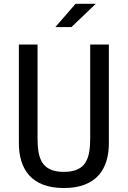

<svg xmlns="http://www.w3.org/2000/svg" viewBox="-20 -960 660 992"><path d="M310 -72C192 -72 174 -145.5 174 -248V-730H77.5V-221C77.5 -88 140.5 11.5 310 11.5C479.5 11.5 542.5 -88 542.5 -221V-730H446V-248C446 -145.5 428 -72 310 -72ZM266 -820 370.5 -940.5H475L349 -820Z"/></svg>

Font: Monaspace Neon
Style: Regular
Weight: 400
Designer: Riley Cran & the Lettermatic Team
Foundry: Lettermatic
Version: Version 1.200 (Monaspace Neon)